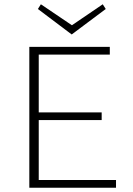

<svg xmlns="http://www.w3.org/2000/svg" viewBox="-20 -877 620 897"><path d="M315 -716 157 -835 171 -857 316 -759 460 -857 474 -835ZM522 -36V0H117V-658H493V-622H161V-352H455V-316H161V-36Z"/></svg>

Font: Ysabeau Infant Light
Style: Regular
Weight: 300
Designer: Christian Thalmann (Catharsis Fonts)
Version: Version 0.003